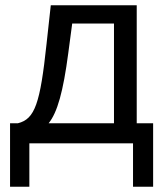

<svg xmlns="http://www.w3.org/2000/svg" viewBox="-20 -542 632 726"><path d="M18 164H91V0H483V164H559V-76H497V-522H172L156 -376C132 -151 112 -92 48 -76H18ZM164 -76C197 -117 219 -196 238 -340L253 -453H411V-76Z"/></svg>

Font: Raleway Med
Style: Regular
Weight: 500
Designer: Matt McInerney, Pablo Impallari, Rodrigo Fuenzalida
Foundry: Matt McInerney, Pablo Impallari, Rodrigo Fuenzalida
Version: Version 3.00 July 28, 2015